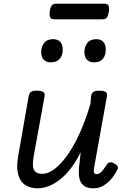

<svg xmlns="http://www.w3.org/2000/svg" viewBox="-20 -1008 686 1044"><path d="M185 16Q144 16 116 -3Q88 -22 78 -62.5Q68 -103 80 -166L136 -486Q140 -503 149.5 -509Q159 -515 179 -515Q206 -515 216 -507Q226 -499 222 -482L163 -158Q158 -130 159 -108.5Q160 -87 171.5 -75Q183 -63 209 -63Q244 -63 280 -91.5Q316 -120 351 -171Q386 -222 417 -292Q448 -362 472 -444L475 -486Q479 -503 489 -509Q499 -515 519 -515Q546 -515 555.5 -507Q565 -499 561 -482L493 -104Q490 -87 490 -77.5Q490 -68 494.5 -64.5Q499 -61 506 -61Q515 -61 523.5 -67Q532 -73 541 -84.5Q550 -96 561 -113Q568 -124 578 -125.5Q588 -127 601 -119Q615 -112 619.5 -103.5Q624 -95 618 -86Q607 -62 588.5 -39Q570 -16 544.5 0Q519 16 488 16Q456 16 438.5 3.5Q421 -9 414.5 -29Q408 -49 408.5 -74.5Q409 -100 413 -126L419 -181Q394 -130 365.5 -93Q337 -56 306.5 -32Q276 -8 245 4Q214 16 185 16ZM256 -669Q232 -669 218 -683Q204 -697 204 -725Q204 -754 220 -774.5Q236 -795 269 -795Q293 -795 307 -781Q321 -767 321 -738Q322 -709 305.5 -689Q289 -669 256 -669ZM491 -669Q467 -669 453 -683Q439 -697 439 -725Q439 -754 455 -774.5Q471 -795 504 -795Q527 -795 541 -781Q555 -767 555 -738Q556 -709 540 -689Q524 -669 491 -669ZM275 -903Q257 -903 252.5 -915Q248 -927 250 -945Q253 -965 260 -976.5Q267 -988 285 -988H547Q566 -988 570.5 -976Q575 -964 572 -945Q569 -925 562 -914Q555 -903 537 -903Z"/></svg>

Font: Playwrite DE VA
Style: Regular
Weight: 400
Designer: Veronika Burian, José Scaglione
Foundry: TypeTogether
Version: Version 1.002